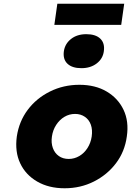

<svg xmlns="http://www.w3.org/2000/svg" viewBox="-20 -998 702 1028"><path d="M326 10Q241 10 179 -26Q117 -62 88 -124Q59 -186 70 -267Q82 -348 128.5 -410Q175 -472 247.5 -508Q320 -544 405 -544Q490 -544 551 -508Q612 -472 641.5 -410Q671 -348 659 -267Q648 -186 601 -124Q554 -62 482.5 -26Q411 10 326 10ZM348 -147Q378 -147 404.5 -162.5Q431 -178 448.5 -205.5Q466 -233 471 -267Q476 -303 466.5 -330Q457 -357 434.5 -372.5Q412 -388 382 -388Q351 -388 325 -372.5Q299 -357 281 -329.5Q263 -302 258 -267Q253 -233 263 -205.5Q273 -178 295 -162.5Q317 -147 348 -147ZM416 -633Q366 -633 341 -657Q316 -681 322 -724Q328 -764 360.5 -789.5Q393 -815 442 -815Q492 -815 517 -791Q542 -767 536 -724Q531 -684 498 -658.5Q465 -633 416 -633ZM271 -865 287 -978H645L629 -865Z"/></svg>

Font: Lexend ExtBd
Style: Italic
Weight: 800
Italic angle: -8.13011°
Designer: Bonnie Shaver-Troup, Thomas Jockin
Foundry: Lexend
Version: Version 1.007